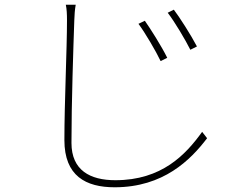

<svg xmlns="http://www.w3.org/2000/svg" viewBox="-20 -759 1040 814"><path d="M594 -671 567 -658C596 -619 641 -542 661 -500L689 -514C665 -563 616 -640 594 -671ZM717 -718 691 -705C721 -666 766 -590 787 -548L815 -562C790 -610 740 -688 717 -718ZM259 -739C263 -721 264 -699 264 -673C264 -551 253 -324 253 -165C253 -13 344 35 466 35C673 35 788 -81 858 -173L837 -200C767 -103 666 5 469 5C362 5 283 -37 283 -153C283 -324 291 -557 295 -673C296 -699 297 -716 301 -739H259Z"/></svg>

Font: Noto Sans T Chinese Thin
Style: Regular
Weight: 100
Designer: Ryoko NISHIZUKA (kana & ideographs); Paul D. Hunt (Latin, Greek & Cyrillic); Wenlong ZHANG (bopomofo); Sandoll Communica
Foundry: Adobe Systems Incorporated
Version: Version 1.000;PS 1;hotconv 1.0.78;makeotf.lib2.5.61930